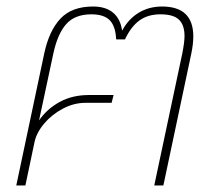

<svg xmlns="http://www.w3.org/2000/svg" viewBox="-20 -570 652 590"><path d="M116 -406Q131 -476 166 -513Q201 -550 266 -550Q305 -550 327.5 -531Q350 -512 355 -477H356Q375 -512 406.5 -531Q438 -550 478 -550Q574 -550 574 -458Q574 -435 568 -406L482 0H454L540 -405Q547 -440 547 -459Q547 -493 530 -509.5Q513 -526 473 -526Q435 -526 409 -507.5Q383 -489 364 -449H337Q335 -490 317 -508Q299 -526 261 -526Q210 -526 183.5 -496Q157 -466 144 -406L100 -200Q124 -235 163 -256.5Q202 -278 253 -278H329L323 -254H242Q207 -254 173 -236Q139 -218 115.5 -190Q92 -162 86 -133L58 0H30Z"/></svg>

Font: Prompt Thin
Style: Italic
Weight: 250
Italic angle: -12°
Designer: Katatrad Team
Foundry: CadsonDemak
Version: Version 1.001